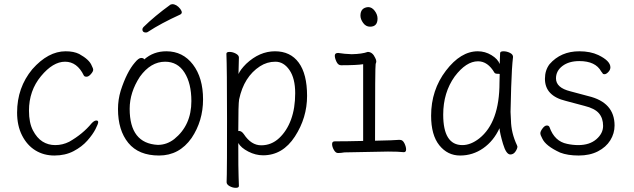

<svg xmlns="http://www.w3.org/2000/svg" viewBox="-20 -730 3040 921"><path d="M241 16Q190 16 150 -8.5Q110 -33 86 -80Q62 -127 62 -190Q62 -310 135 -398Q211 -484 295 -484Q334 -484 360 -471Q409 -444 420 -415Q427 -402 427 -395Q427 -387 416 -374.5Q405 -362 395 -362Q385 -362 382 -368Q350 -434 292 -434Q234 -434 176.5 -364.5Q119 -295 119 -199Q119 -141 138 -104.5Q157 -68 184 -51Q211 -34 245 -34Q280 -34 312 -50Q377 -87 419 -138Q432 -152 442 -152Q451 -152 451 -144Q451 -136 438 -110.5Q425 -85 399 -55.5Q373 -26 333 -5Q293 16 241 16Z M743 16Q645 16 595.5 -44.5Q546 -105 546 -207Q546 -252 559 -295Q588 -385 627 -430Q645 -452 657 -452Q669 -452 672 -445Q716 -484 778 -484Q857 -484 905.5 -420.5Q954 -357 954 -253Q954 -150 899 -68Q840 16 743 16ZM737 -35Q780 -35 816 -63Q898 -129 898 -245Q898 -330 865 -382Q832 -434 772 -434Q703 -434 651 -362Q602 -287 602 -208Q602 -42 737 -35ZM680 -574Q663 -574 663 -589Q663 -594 668 -600Q722 -653 798 -708L806 -710Q827 -710 845 -687Q852 -677 852 -671Q852 -664 844 -660Q752 -618 691 -578Q686 -574 680 -574Z M1111 171Q1096 171 1081.5 163Q1067 155 1067 144Q1067 132 1068 106Q1069 80 1069 -162Q1069 -403 1066 -472Q1066 -481 1081 -481Q1096 -481 1111 -473Q1126 -465 1126 -454L1124 -375Q1133 -396 1161 -424Q1225 -484 1299 -484Q1373 -484 1413 -429.5Q1453 -375 1453 -270Q1453 -165 1394.5 -75Q1336 15 1242 15Q1206 15 1171 -3Q1136 -21 1123 -44Q1123 87 1124.5 116Q1126 145 1126 162Q1126 171 1111 171ZM1233 -33Q1282 -33 1319 -67.5Q1356 -102 1376 -156.5Q1396 -211 1396 -283Q1396 -354 1368.5 -394Q1341 -434 1301 -434Q1261 -434 1227 -412Q1150 -362 1127 -253Q1123 -232 1123 -101L1126 -102Q1139 -102 1150 -86Q1185 -33 1233 -33Z M1601 4Q1590 4 1581.5 -11Q1573 -26 1573 -39Q1573 -52 1586 -52Q1641 -52 1722 -54V-422Q1691 -417 1616 -417Q1602 -417 1594 -434Q1586 -451 1586 -463Q1586 -476 1602 -476Q1633 -471 1667 -470Q1717 -471 1744 -481Q1767 -481 1780 -452Q1785 -442 1785 -436Q1785 -430 1782 -423.5Q1779 -417 1779 -55Q1875 -57 1891 -59H1899Q1912 -59 1920 -42.5Q1928 -26 1928 -13Q1928 0 1917 0Q1891 -3 1841 -3L1632 1Q1615 4 1603 4ZM1755 -602Q1735 -602 1722 -620Q1709 -638 1709 -655Q1709 -693 1746 -696Q1764 -696 1777.5 -678Q1791 -660 1791 -641Q1791 -602 1755 -602Z M2187 16Q2127 16 2087.5 -33Q2048 -82 2048 -175Q2048 -298 2119 -391Q2190 -484 2272 -484Q2307 -484 2337.5 -465.5Q2368 -447 2377 -423L2379 -475Q2379 -484 2395 -484Q2411 -484 2426 -476.5Q2441 -469 2441 -457Q2435 -408 2432 -311Q2429 -214 2429 -193L2431 -153Q2432 -92 2460 -33L2462 -27Q2462 -17 2452.5 -3Q2443 11 2428 11Q2408 11 2393 -39.5Q2378 -90 2376 -115Q2348 -54 2298 -19Q2248 16 2187 16ZM2198 -34Q2238 -34 2279 -66Q2376 -143 2376 -334Q2376 -361 2377 -375Q2377 -376 2366.5 -376Q2356 -376 2352 -381Q2320 -436 2273 -436Q2216 -436 2161 -363Q2106 -286 2106 -180Q2106 -34 2198 -34Z M2756 16Q2703 16 2667 2Q2597 -30 2581 -66Q2572 -82 2572 -91Q2572 -100 2582.5 -114Q2593 -128 2603 -128Q2613 -128 2616 -120Q2640 -52 2700 -40Q2727 -34 2754 -34Q2808 -34 2840.5 -62Q2873 -90 2873 -126Q2873 -163 2853 -186.5Q2833 -210 2784 -222L2694 -246Q2594 -270 2594 -352Q2594 -393 2616 -422Q2670 -484 2759 -484Q2812 -484 2850 -466Q2908 -438 2908 -407Q2908 -395 2898 -384.5Q2888 -374 2880 -374Q2873 -374 2871.5 -377Q2870 -380 2868 -382Q2866 -384 2864 -387Q2837 -437 2759 -437Q2709 -437 2678 -413.5Q2647 -390 2647 -354Q2647 -309 2716 -292L2802 -269Q2928 -239 2928 -128Q2928 -90 2907.5 -57Q2887 -24 2848 -4Q2809 16 2756 16Z"/></svg>

Font: LXGW WenKai Mono TC Light
Style: Regular
Weight: 300
Designer: LXGW / Fontworks Inc.
Foundry: LXGW / Fontworks Inc.
Version: Version 1.330